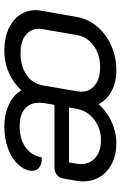

<svg xmlns="http://www.w3.org/2000/svg" viewBox="145 -694 558 888"><g transform="rotate(90 424.0 -250.0)"><path d="M27 -137Q27 -150 30 -165L59 -329Q68 -379 102.5 -420Q137 -461 190 -485Q243 -509 305 -509Q361 -509 401.5 -487Q442 -465 462 -427Q495 -465 543 -487Q591 -509 643 -509Q721 -509 770 -466Q819 -423 819 -355Q819 -341 816 -324L805 -260Q803 -246 789 -234.5Q775 -223 758 -223H465L457 -176Q455 -160 455 -152Q455 -110 483 -86Q511 -62 564 -62Q624 -62 662 -89.5Q700 -117 708 -164Q735 -166 752.5 -154Q770 -142 770 -121Q770 -89 744 -58.5Q718 -28 671 -9.5Q624 9 564 9Q509 9 463 -12.5Q417 -34 398 -70Q364 -33 316.5 -12Q269 9 213 9Q158 9 115.5 -9.5Q73 -28 50 -61.5Q27 -95 27 -137ZM731 -290 737 -324Q739 -338 739 -345Q739 -387 709 -412.5Q679 -438 629 -438Q574 -438 533 -406.5Q492 -375 483 -324L477 -290ZM375 -169 402 -326Q404 -340 404 -346Q404 -386 374 -410Q344 -434 291 -434Q232 -434 191 -404Q150 -374 142 -326L115 -169Q113 -157 113 -151Q113 -113 142.5 -89.5Q172 -66 227 -66Q286 -66 326.5 -94Q367 -122 375 -169Z"/></g></svg>

Font: K2D
Style: Italic
Weight: 400
Italic angle: -10°
Designer: Katatrad Aksorn Co.,Ltd.
Foundry: Cadson Demak Co.,Ltd.
Version: Version 1.000; ttfautohint (v1.6)